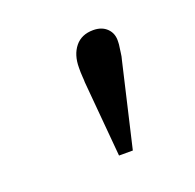

<svg xmlns="http://www.w3.org/2000/svg" viewBox="-58 -840 358 353"><g transform="rotate(-20 121.0 -663.5)"><path d="M148 -547H121L108 -695Q108 -701 107.5 -705.5Q107 -710 107 -715Q107 -720 107 -724Q107 -749 119.5 -764.5Q132 -780 155 -780Q172 -780 182 -770Q192 -760 191 -744Q191 -739 190 -733.5Q189 -728 188.5 -722.5Q188 -717 186 -710Z"/></g></svg>

Font: Literata Light
Style: Italic
Weight: 300
Italic angle: -2°
Designer: Latin by Veronika Burian and Jose Scaglione. Greek by Irene Vlachou. Cyrillic by Vera Evstafieva
Foundry: TypeTogether
Version: Version 3.103;gftools[0.9.29]